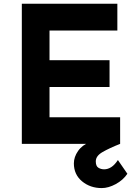

<svg xmlns="http://www.w3.org/2000/svg" viewBox="-20 -756 705 1009"><path d="M94.7 -736.3H596.7V-595.7H240.2V-439.5H555.7V-298.8H240.2V-139.6H611.3V0H94.7ZM514.6 232.4Q454.1 232.4 411.1 196.8Q368.2 161.1 368.2 102.5Q368.2 69.3 390.1 37.6Q412.1 5.9 453.1 -9.8L611.3 0Q554.7 22.5 519 43Q483.4 63.5 483.4 91.8Q483.4 117.2 497.1 125.5Q510.7 133.8 527.3 133.8Q546.9 133.8 564.9 122.1Q583 110.4 599.6 85L649.4 157.2Q627 190.4 588.4 211.4Q549.8 232.4 514.6 232.4Z"/></svg>

Font: Josefin Sans CFJ
Style: Bold
Weight: 700
Designer: Santiago Orozco
Foundry: Typemade
Version: Version 2.001